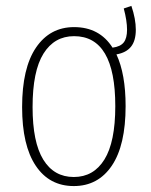

<svg xmlns="http://www.w3.org/2000/svg" viewBox="-20 -623 515 653"><path d="M441.9 -522Q441.9 -484.4 425.5 -464.1Q409.2 -443.8 376 -438Q407.2 -371.1 407.2 -262.2Q407.2 -128.9 360.4 -59.6Q313.5 9.8 231 9.8Q147.9 9.8 101.6 -59.3Q55.2 -128.4 55.2 -258.8Q55.2 -391.6 102.5 -461.2Q149.9 -530.8 231.9 -530.8Q318.4 -530.8 362.8 -460.9Q389.6 -464.4 400.9 -478.8Q412.1 -493.2 412.1 -522Q412.1 -552.2 400.9 -594.2L426.8 -603Q441.9 -558.6 441.9 -522ZM372.1 -262.2Q372.1 -500 231.9 -500Q165 -500 127.9 -440.7Q90.8 -381.3 90.8 -258.8Q90.8 -139.2 127.2 -80.1Q163.6 -21 231 -21Q298.3 -21 335.2 -80.6Q372.1 -140.1 372.1 -262.2Z"/></svg>

Font: Fira Sans Compressed UltraLight
Style: Regular
Weight: 200
Width: 1
Designer: Carrois Corporate & Edenspiekermann AG
Foundry: Carrois Corporate GbR & Edenspiekermann AG
Version: Version 4.203;PS 004.203;hotconv 1.0.88;makeotf.lib2.5.64775